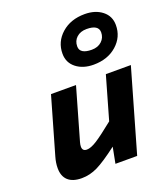

<svg xmlns="http://www.w3.org/2000/svg" viewBox="-150 -929 914 1046"><g transform="rotate(-20 307.0 -406.5)"><path d="M468 0H342L360 -93Q281 -33 236 -11Q191 11 144 11Q92 11 65 -13.5Q38 -38 38 -85Q38 -101 40.5 -117Q43 -133 48 -150L142 -477H287L201 -177Q199 -170 198 -164Q197 -158 197 -152Q197 -139 203.5 -132.5Q210 -126 223 -126Q246 -126 281.5 -148.5Q317 -171 389 -229L460 -477H605ZM276 -662Q276 -731 328.5 -777.5Q381 -824 463 -824Q524 -824 563.5 -793Q603 -762 603 -710Q603 -641 550.5 -594.5Q498 -548 416 -548Q355 -548 315.5 -579Q276 -610 276 -662ZM365 -672Q365 -650 382.5 -639Q400 -628 434 -628Q470 -628 492 -648.5Q514 -669 514 -700Q514 -722 496.5 -733Q479 -744 445 -744Q409 -744 387 -724Q365 -704 365 -672Z"/></g></svg>

Font: Intel One Mono
Style: Bold Italic
Weight: 700
Italic angle: -16°
Monospace: yes
Designer: Fred Shallcrass
Foundry: Frere-Jones Type LLC
Version: Version 1.400;hotconv 1.1.0;makeotfexe 2.6.0;FJTRelease1.4